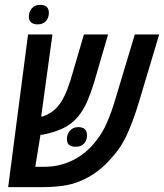

<svg xmlns="http://www.w3.org/2000/svg" viewBox="-20 -772 677 792"><path d="M13.7 0 95.7 -629.9H196.3L149.9 -291.5Q153.8 -291 156.2 -291.5Q174.3 -297.9 190.4 -308.1Q206.5 -318.4 220.7 -335.9Q235.4 -354 247.6 -379.9Q259.8 -405.8 271.5 -443.4L326.2 -629.9H425.8L367.2 -428.7Q354.5 -387.7 339.8 -353.8Q325.2 -319.8 303.2 -292.5Q275.9 -259.3 238.8 -242.2Q201.7 -225.1 155.3 -216.3Q148.9 -216.3 147 -216.3L125.5 -84H163.6Q225.6 -84 281 -111.3Q336.4 -138.7 377.4 -192.4Q403.3 -224.6 421.6 -267.1Q439.9 -309.6 453.1 -354L536.1 -629.9H636.7L552.2 -348.1Q533.7 -285.6 507.8 -225.8Q481.9 -166 442.4 -123.5Q416.5 -91.8 382.1 -65.7Q347.7 -39.6 309.1 -24.4Q275.4 -10.3 236.3 -5.1Q197.3 0 151.9 0ZM292.5 -166.5Q255.9 -166.5 255.9 -198.2Q255.9 -218.3 268.3 -232.9Q280.8 -247.6 302.7 -247.6Q338.9 -247.6 338.9 -213.9Q338.9 -193.8 326.9 -180.2Q314.9 -166.5 292.5 -166.5ZM135.3 -671.4Q118.7 -671.4 108.9 -679.2Q99.1 -687 99.1 -703.6Q99.1 -723.1 111.3 -737.5Q123.5 -752 145 -752Q181.6 -752 181.6 -718.8Q181.6 -698.7 169.4 -685.1Q157.2 -671.4 135.3 -671.4Z"/></svg>

Font: Open Sans Condensed SemiBold
Style: Italic
Weight: 600
Width: 3
Italic angle: -12°
Designer: Monotype Design Team
Foundry: Monotype Imaging Inc.
Version: Version 3.000; ttfautohint (v1.8.4)